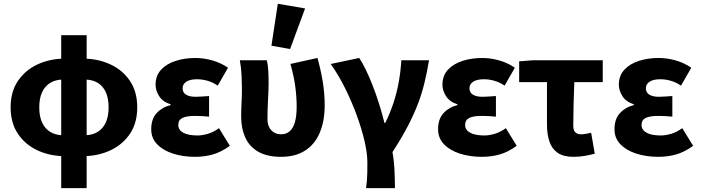

<svg xmlns="http://www.w3.org/2000/svg" viewBox="-20 -813 3686 1010"><path d="M302 176.7V-627.9H435.8V176.7ZM316.2 8.4Q240.7 7.5 176.8 -22.3Q113 -52.1 74.4 -108.9Q35.9 -165.8 35.9 -248.2Q35.9 -330.7 74.4 -387.4Q113 -444.2 176.8 -473.9Q240.7 -503.7 316.2 -504.5L308 -394.4Q271.4 -393.6 243.9 -376.9Q216.4 -360.2 201.5 -327.9Q186.5 -295.6 186.5 -248.2Q186.5 -200.8 201.5 -168.5Q216.4 -136.1 243.9 -119.3Q271.4 -102.5 308 -101.7ZM421.6 8.4 429.8 -101.7Q466.6 -102.5 494 -119.3Q521.4 -136.1 536.4 -168.5Q551.3 -200.8 551.3 -248.2Q551.3 -295.6 536.7 -327.9Q522.1 -360.2 494.7 -376.9Q467.3 -393.6 429.8 -394.4L421.6 -504.5Q497.8 -503.7 561.5 -473.9Q625.2 -444.2 663.6 -387.4Q701.9 -330.7 701.9 -248.2Q701.9 -165.8 663.4 -108.9Q624.8 -52.1 561.1 -22.3Q497.3 7.5 421.6 8.4Z M1005.8 12Q942.7 12 890.1 -4.9Q837.6 -21.9 806.5 -54.2Q775.5 -86.4 775.5 -133.1Q775.5 -187.1 804.2 -218.1Q832.8 -249.1 877.5 -260.2V-264.2Q836.4 -277.1 817.4 -306.9Q798.4 -336.7 798.4 -366.9Q798.4 -415.7 827.9 -446.8Q857.3 -477.9 904.9 -493Q952.5 -508 1007.8 -508Q1052.8 -508 1098.3 -494.8Q1143.8 -481.6 1179.4 -456.7L1125.4 -362.6Q1100 -379.8 1072.4 -387.9Q1044.7 -396.1 1016.1 -396.1Q980 -396.1 960.3 -383.4Q940.6 -370.7 940.6 -348.4Q940.6 -325.9 958.9 -314.9Q977.2 -303.8 1009.4 -303.8Q1025.5 -303.8 1043.9 -305.3Q1062.4 -306.8 1079.8 -307.8V-199.3Q1062 -201.3 1042.8 -202.3Q1023.7 -203.3 1006.7 -203.3Q960.7 -203.3 939.2 -192.5Q917.8 -181.7 917.8 -155.8Q917.8 -129.6 943.8 -115Q969.8 -100.4 1019.6 -100.4Q1043.6 -100.4 1073.2 -109Q1102.8 -117.6 1132 -138.8L1189.2 -45.8Q1141.5 -11.8 1097.6 0.1Q1053.6 12 1005.8 12Z M1458.8 12Q1384.9 12 1338.4 -14.9Q1291.8 -41.8 1270.2 -89.8Q1248.6 -137.9 1248.6 -199.6Q1248.6 -235.4 1250.6 -271.6Q1252.6 -307.7 1252.6 -343.5Q1252.6 -373.3 1250.9 -414.3Q1249.2 -455.2 1241.7 -496.1H1383.7Q1389.6 -471.1 1391.3 -439.9Q1393 -408.6 1393 -373.6Q1393 -342.8 1390 -289.8Q1387 -236.8 1387 -187.4Q1387 -160.9 1396.7 -142.8Q1406.3 -124.7 1422.5 -115.7Q1438.8 -106.6 1459.1 -106.6Q1485.5 -106.6 1503.6 -122.2Q1521.7 -137.8 1531.2 -170.1Q1540.6 -202.3 1540.6 -253.1Q1540.6 -301.1 1533.6 -355.5Q1526.6 -409.9 1507.8 -476.7L1649.9 -508.1Q1666.8 -448.7 1677.4 -385.5Q1688 -322.4 1688 -260.3Q1688 -176 1662 -114.7Q1636 -53.4 1584.7 -20.7Q1533.5 12 1458.8 12ZM1506 -555.1 1407.9 -572.6 1441.4 -793.2 1584.9 -768.7Z M1905.6 176.7Q1908.2 156.2 1910 138Q1911.7 119.9 1912.1 97.4Q1912.5 74.9 1912.5 40.7Q1912.5 -6.4 1897.5 -71.3Q1882.5 -136.2 1855.9 -208.5Q1829.4 -280.8 1794.5 -350.6Q1759.6 -420.3 1719.8 -476.4L1869.8 -508.1Q1886.2 -483.5 1904 -446.8Q1921.8 -410.1 1939.5 -365.3Q1957.1 -320.5 1973.3 -269.6Q1989.4 -218.8 2002.5 -166.2H2006.5Q2032 -217.9 2049.6 -271.1Q2067.2 -324.2 2077.4 -380.2Q2087.5 -436.1 2091.2 -496.1H2236.9Q2226.3 -432.8 2212.8 -377.2Q2199.4 -321.7 2178.4 -266.4Q2157.3 -211.1 2125.3 -149.6Q2093.3 -88.1 2044.6 -12.8Q2052.9 33.8 2055.2 84.2Q2057.5 134.7 2057.5 176.7Z M2514.8 12Q2451.7 12 2399.1 -4.9Q2346.6 -21.9 2315.5 -54.2Q2284.5 -86.4 2284.5 -133.1Q2284.5 -187.1 2313.2 -218.1Q2341.8 -249.1 2386.5 -260.2V-264.2Q2345.4 -277.1 2326.4 -306.9Q2307.4 -336.7 2307.4 -366.9Q2307.4 -415.7 2336.9 -446.8Q2366.3 -477.9 2413.9 -493Q2461.5 -508 2516.8 -508Q2561.8 -508 2607.3 -494.8Q2652.8 -481.6 2688.4 -456.7L2634.4 -362.6Q2609 -379.8 2581.4 -387.9Q2553.7 -396.1 2525.1 -396.1Q2489 -396.1 2469.3 -383.4Q2449.6 -370.7 2449.6 -348.4Q2449.6 -325.9 2467.9 -314.9Q2486.2 -303.8 2518.4 -303.8Q2534.5 -303.8 2552.9 -305.3Q2571.4 -306.8 2588.8 -307.8V-199.3Q2571 -201.3 2551.8 -202.3Q2532.7 -203.3 2515.7 -203.3Q2469.7 -203.3 2448.2 -192.5Q2426.8 -181.7 2426.8 -155.8Q2426.8 -129.6 2452.8 -115Q2478.8 -100.4 2528.6 -100.4Q2552.6 -100.4 2582.2 -109Q2611.8 -117.6 2641 -138.8L2698.2 -45.8Q2650.5 -11.8 2606.6 0.1Q2562.6 12 2514.8 12Z M2996.2 12Q2944 12 2913.8 -8.9Q2883.5 -29.7 2870.4 -68Q2857.3 -106.3 2857.3 -157.7V-380.8H2711V-490.5L2785.2 -496.1H3150.7V-380.8H3001Q2998.4 -316.7 2997.1 -256.4Q2995.7 -196 2995.7 -151.7Q2995.7 -126.7 3006.6 -116.7Q3017.4 -106.6 3034.5 -106.6Q3047.9 -106.6 3060.6 -108.7Q3073.2 -110.8 3089.6 -114.6L3108.8 -4.6Q3085.3 1.7 3056.9 6.9Q3028.5 12 2996.2 12Z M3442.8 12Q3379.7 12 3327.1 -4.9Q3274.6 -21.9 3243.5 -54.2Q3212.5 -86.4 3212.5 -133.1Q3212.5 -187.1 3241.2 -218.1Q3269.8 -249.1 3314.5 -260.2V-264.2Q3273.4 -277.1 3254.4 -306.9Q3235.4 -336.7 3235.4 -366.9Q3235.4 -415.7 3264.9 -446.8Q3294.3 -477.9 3341.9 -493Q3389.5 -508 3444.8 -508Q3489.8 -508 3535.3 -494.8Q3580.8 -481.6 3616.4 -456.7L3562.4 -362.6Q3537 -379.8 3509.4 -387.9Q3481.7 -396.1 3453.1 -396.1Q3417 -396.1 3397.3 -383.4Q3377.6 -370.7 3377.6 -348.4Q3377.6 -325.9 3395.9 -314.9Q3414.2 -303.8 3446.4 -303.8Q3462.5 -303.8 3480.9 -305.3Q3499.4 -306.8 3516.8 -307.8V-199.3Q3499 -201.3 3479.8 -202.3Q3460.7 -203.3 3443.7 -203.3Q3397.7 -203.3 3376.2 -192.5Q3354.8 -181.7 3354.8 -155.8Q3354.8 -129.6 3380.8 -115Q3406.8 -100.4 3456.6 -100.4Q3480.6 -100.4 3510.2 -109Q3539.8 -117.6 3569 -138.8L3626.2 -45.8Q3578.5 -11.8 3534.6 0.1Q3490.6 12 3442.8 12Z"/></svg>

Font: Source Sans 3 Variable
Style: Regular
Weight: 200
Designer: Paul D. Hunt
Foundry: Adobe Systems Incorporated
Version: Version 3.026